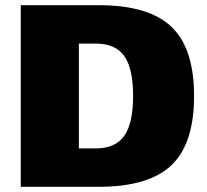

<svg xmlns="http://www.w3.org/2000/svg" viewBox="-20 -720 798 740"><path d="M360 0H60V-700H360Q553 -700 640.5 -617Q728 -534 728 -350Q728 -166 640.5 -83Q553 0 360 0ZM349 -552H284V-148H349Q424 -148 458.5 -196Q493 -244 493 -350Q493 -456 459 -504Q425 -552 349 -552Z"/></svg>

Font: Fivo Sans Black
Style: Regular
Weight: 900
Designer: Alexander Slobzheninov
Foundry: Alexander Slobzheninov
Version: 1.0